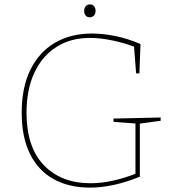

<svg xmlns="http://www.w3.org/2000/svg" viewBox="-20 -851 799 876"><path d="M390 5Q295 5 225 -33.5Q155 -72 117 -148.5Q79 -225 79 -337Q79 -452 118.5 -532.5Q158 -613 230 -655.5Q302 -698 400 -698Q450 -698 506.5 -686.5Q563 -675 621 -650L616 -516H601L591 -646L595 -637Q547 -655 492.5 -666.5Q438 -678 390 -678Q302 -678 237 -636.5Q172 -595 136.5 -518.5Q101 -442 101 -337Q101 -180 180 -97.5Q259 -15 393 -15Q442 -15 494.5 -26.5Q547 -38 603 -60L598 -51V-294L605 -287L498 -295V-310L713 -315V-300L611 -286L618 -294V-45Q557 -20 500 -7.5Q443 5 390 5ZM389 -772Q378 -772 371 -780Q364 -788 364 -801Q364 -815 371.5 -823Q379 -831 390 -831Q402 -831 409 -823Q416 -815 416 -801Q416 -787 408 -779.5Q400 -772 389 -772Z"/></svg>

Font: Bitter Thin
Style: Regular
Weight: 100
Designer: Sol Matas, and Bitter project Authors
Foundry: Sol Matas
Version: Version 2.002